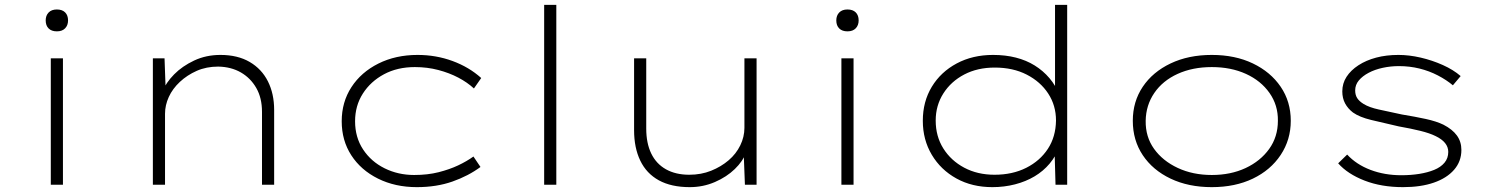

<svg xmlns="http://www.w3.org/2000/svg" viewBox="-20 -760 6136 790"><path d="M189 0V-520H239V0ZM214 -631Q192 -631 180 -643Q168 -655 168 -676Q168 -696 180 -708.5Q192 -721 214 -721Q236 -721 248 -709Q260 -697 260 -676Q260 -656 248 -643.5Q236 -631 214 -631Z M609 0V-520H657L662 -381L648 -383Q663 -420 696.5 -454Q730 -488 779 -511Q828 -534 887 -534Q958 -534 1007.5 -505Q1057 -476 1082.5 -425Q1108 -374 1108 -308V0H1058V-300Q1058 -357 1034.5 -398Q1011 -439 971 -462Q931 -485 878 -486Q829 -486 789.5 -468.5Q750 -451 720 -423Q690 -395 674.5 -361Q659 -327 659 -292V0H635Q630 0 624 0Q618 0 609 0Z M1695 10Q1606 10 1535.5 -25Q1465 -60 1425.5 -121Q1386 -182 1386 -261Q1386 -340 1426 -401.5Q1466 -463 1537 -498.5Q1608 -534 1698 -534Q1774 -534 1842 -509Q1910 -484 1960 -439L1930 -396Q1903 -421 1866 -440.5Q1829 -460 1783.5 -472Q1738 -484 1687 -484Q1615 -484 1560 -454.5Q1505 -425 1473 -375Q1441 -325 1441 -261Q1441 -195 1474 -145Q1507 -95 1562.5 -67.5Q1618 -40 1684 -40Q1740 -40 1785 -51.5Q1830 -63 1865 -79.5Q1900 -96 1928 -116L1957 -73Q1907 -36 1841.5 -13Q1776 10 1695 10Z M2219 0V-740H2269V0Z M2818 10Q2742 10 2691 -18Q2640 -46 2614.5 -99Q2589 -152 2589 -224V-520H2639V-231Q2639 -171 2659.5 -128.5Q2680 -86 2720 -63.5Q2760 -41 2816 -41Q2865 -41 2906 -57.5Q2947 -74 2978 -100.5Q3009 -127 3026 -162Q3043 -197 3043 -234V-520H3093V0H3045L3040 -130H3048Q3037 -97 3003.5 -64.5Q2970 -32 2921.5 -11Q2873 10 2818 10Z M3442 0V-520H3492V0ZM3467 -631Q3445 -631 3433 -643Q3421 -655 3421 -676Q3421 -696 3433 -708.5Q3445 -721 3467 -721Q3489 -721 3501 -709Q3513 -697 3513 -676Q3513 -656 3501 -643.5Q3489 -631 3467 -631Z M4063 10Q3980 10 3915.5 -25.5Q3851 -61 3814 -123Q3777 -185 3777 -263Q3777 -342 3814 -403Q3851 -464 3916.5 -499Q3982 -534 4066 -534Q4117 -534 4160 -523Q4203 -512 4237.5 -490.5Q4272 -469 4298 -438.5Q4324 -408 4340 -368L4321 -384V-740H4371V0H4323L4319 -145L4339 -157Q4325 -118 4299 -87Q4273 -56 4237 -34.5Q4201 -13 4156.5 -1.5Q4112 10 4063 10ZM4072 -41Q4146 -41 4202.5 -69.5Q4259 -98 4291.5 -147.5Q4324 -197 4325 -264Q4325 -326 4293 -375Q4261 -424 4204.5 -453Q4148 -482 4073 -482Q4002 -482 3947.5 -453.5Q3893 -425 3861.5 -375.5Q3830 -326 3830 -264Q3830 -199 3861.5 -149Q3893 -99 3947.5 -70Q4002 -41 4072 -41Z M4966 10Q4870 10 4796.5 -25Q4723 -60 4682 -121.5Q4641 -183 4641 -263Q4641 -342 4682 -403Q4723 -464 4796.5 -499Q4870 -534 4966 -534Q5062 -534 5135 -499Q5208 -464 5249.5 -403Q5291 -342 5291 -263Q5291 -185 5249.5 -122.5Q5208 -60 5135 -25Q5062 10 4966 10ZM4966 -40Q5044 -40 5105 -68.5Q5166 -97 5202 -147Q5238 -197 5238 -263Q5239 -327 5203.5 -377.5Q5168 -428 5106.5 -456Q5045 -484 4966 -484Q4887 -484 4825.5 -456Q4764 -428 4729.5 -377.5Q4695 -327 4694 -263Q4693 -197 4728.5 -147.5Q4764 -98 4826 -69Q4888 -40 4966 -40Z M5753 10Q5664 10 5594.5 -17Q5525 -44 5486 -88L5523 -124Q5561 -83 5619 -61Q5677 -39 5746 -39Q5785 -39 5819.5 -44.5Q5854 -50 5881 -61Q5908 -72 5923.5 -90.5Q5939 -109 5939 -135Q5939 -175 5887 -200Q5863 -212 5824.5 -221.5Q5786 -231 5735 -240Q5669 -255 5621.5 -266.5Q5574 -278 5547 -297Q5526 -313 5514.5 -334.5Q5503 -356 5503 -384Q5503 -417 5520.5 -444Q5538 -471 5569.5 -491.5Q5601 -512 5642.5 -523Q5684 -534 5734 -534Q5778 -534 5825.5 -523Q5873 -512 5916.5 -492.5Q5960 -473 5990 -447L5958 -409Q5932 -431 5896.5 -449.5Q5861 -468 5820.5 -478Q5780 -488 5736 -488Q5702 -488 5669.5 -481Q5637 -474 5611.5 -460.5Q5586 -447 5571 -429Q5556 -411 5556 -388Q5556 -369 5564.5 -356Q5573 -343 5591 -332Q5614 -318 5653 -309.5Q5692 -301 5748 -289Q5803 -280 5846.5 -270.5Q5890 -261 5919 -247Q5956 -228 5974.5 -202.5Q5993 -177 5993 -143Q5993 -96 5963 -61.5Q5933 -27 5879.5 -8.5Q5826 10 5753 10Z"/></svg>

Font: Lexend Peta ExtraLight
Style: Regular
Weight: 250
Version: Version 1.007